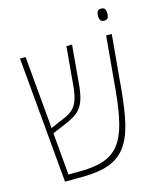

<svg xmlns="http://www.w3.org/2000/svg" viewBox="-107 -783 710 859"><g transform="rotate(-15 247.5 -353.0)"><path d="M87 0 35 -584H61L91 -247L156 -275Q180 -285 195.5 -298.5Q211 -312 220.5 -336.5Q230 -361 234 -405L250 -584H276L261 -412Q257 -362 247 -332.5Q237 -303 217.5 -285Q198 -267 163 -252L93 -222L110 -27H162Q229 -27 273.5 -42Q318 -57 345.5 -92Q373 -127 388 -185.5Q403 -244 411 -330L434 -584H460L437 -330Q429 -239 413.5 -176Q398 -113 368.5 -74Q339 -35 289.5 -17.5Q240 0 162 0ZM442 -650Q430 -650 425.5 -658.5Q421 -667 421 -678Q421 -689 425.5 -697.5Q430 -706 442 -706Q457 -706 461 -697.5Q465 -689 465 -678Q465 -667 461 -658.5Q457 -650 442 -650Z"/></g></svg>

Font: Noto Sans Hebrew ExtraCondensed Thin
Style: Regular
Weight: 100
Width: 2
Designer: Monotype Design Team
Foundry: Monotype Imaging Inc.
Version: Version 2.004; ttfautohint (v1.8.4.7-5d5b)